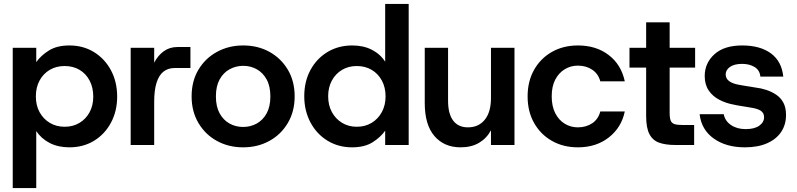

<svg xmlns="http://www.w3.org/2000/svg" viewBox="-20 -740 4067 980"><path d="M45 220V-496H165V-423Q189 -457 230 -482.5Q271 -508 334 -508Q405 -508 460 -474Q515 -440 546.5 -381Q578 -322 578 -247Q578 -173 546.5 -114Q515 -55 460 -21.5Q405 12 334 12Q277 12 234 -10Q191 -32 165 -71V220ZM310 -93Q353 -93 386 -113Q419 -133 437.5 -167.5Q456 -202 456 -247Q456 -293 437.5 -328.5Q419 -364 386 -383.5Q353 -403 310 -403Q267 -403 234 -383.5Q201 -364 182 -329Q163 -294 163 -248Q163 -202 182 -167.5Q201 -133 234 -113Q267 -93 310 -93Z M647 0V-496H767V-420Q786 -457 816 -478.5Q846 -500 885 -500H952V-393H873Q838 -393 814.5 -374.5Q791 -356 779 -317.5Q767 -279 767 -221V0Z M1221 12Q1147 12 1087.5 -20.5Q1028 -53 993 -112Q958 -171 958 -248Q958 -326 993 -384.5Q1028 -443 1088 -475.5Q1148 -508 1221 -508Q1296 -508 1355 -475.5Q1414 -443 1449 -384.5Q1484 -326 1484 -248Q1484 -171 1449 -112Q1414 -53 1354.5 -20.5Q1295 12 1221 12ZM1221 -92Q1259 -92 1290.5 -109.5Q1322 -127 1341 -161.5Q1360 -196 1360 -248Q1360 -300 1341 -334.5Q1322 -369 1290.5 -386.5Q1259 -404 1222 -404Q1184 -404 1152 -386.5Q1120 -369 1101 -334.5Q1082 -300 1082 -248Q1082 -196 1101 -161.5Q1120 -127 1151.5 -109.5Q1183 -92 1221 -92Z M1777 12Q1707 12 1651.5 -22Q1596 -56 1564.5 -115.5Q1533 -175 1533 -249Q1533 -324 1564.5 -382.5Q1596 -441 1651.5 -474.5Q1707 -508 1778 -508Q1835 -508 1878 -486Q1921 -464 1946 -425V-720H2066V0H1946V-73Q1923 -40 1882 -14Q1841 12 1777 12ZM1801 -93Q1844 -93 1877 -113Q1910 -133 1929 -168Q1948 -203 1948 -248Q1948 -294 1929 -329Q1910 -364 1877 -383.5Q1844 -403 1801 -403Q1759 -403 1726 -383.5Q1693 -364 1674 -329Q1655 -294 1655 -249Q1655 -203 1674 -168Q1693 -133 1726 -113Q1759 -93 1801 -93Z M2331 12Q2247 12 2197.5 -45.5Q2148 -103 2148 -214V-496H2267V-226Q2267 -159 2293 -124.5Q2319 -90 2368 -90Q2423 -90 2454.5 -129Q2486 -168 2486 -240V-496H2606V0H2486V-75Q2464 -34 2425 -11Q2386 12 2331 12Z M2930 12Q2855 12 2797 -21Q2739 -54 2706 -112.5Q2673 -171 2673 -248Q2673 -325 2706 -383.5Q2739 -442 2797 -475Q2855 -508 2930 -508Q3023 -508 3087 -459Q3151 -410 3169 -325H3044Q3034 -363 3003 -384Q2972 -405 2929 -405Q2893 -405 2862.5 -386.5Q2832 -368 2814 -333.5Q2796 -299 2796 -248Q2796 -198 2814 -162.5Q2832 -127 2862.5 -108.5Q2893 -90 2929 -90Q2972 -90 3003 -111Q3034 -132 3044 -171H3169Q3152 -89 3087.5 -38.5Q3023 12 2930 12Z M3426 0Q3378 0 3345 -11.5Q3312 -23 3295 -55Q3278 -87 3278 -148V-395H3193V-496H3278V-626H3398V-496H3528V-395H3398V-164Q3398 -137 3403.5 -124Q3409 -111 3423 -106.5Q3437 -102 3464 -102H3523V0Z M3782 12Q3686 12 3623 -33Q3560 -78 3551 -157H3674Q3681 -122 3711.5 -101.5Q3742 -81 3786 -81Q3831 -81 3855.5 -98.5Q3880 -116 3880 -142Q3880 -163 3863.5 -174.5Q3847 -186 3805 -192Q3789 -195 3765.5 -198.5Q3742 -202 3725 -206Q3686 -213 3652 -230.5Q3618 -248 3597.5 -278Q3577 -308 3577 -352Q3577 -418 3626.5 -463Q3676 -508 3768 -508Q3860 -508 3915 -467.5Q3970 -427 3978 -349H3861Q3858 -382 3831.5 -398Q3805 -414 3768 -414Q3728 -414 3706 -398.5Q3684 -383 3684 -360Q3684 -319 3753 -307Q3763 -305 3778.5 -302.5Q3794 -300 3810 -297.5Q3826 -295 3837 -293Q3864 -290 3891.5 -281Q3919 -272 3942 -256.5Q3965 -241 3978.5 -216Q3992 -191 3992 -153Q3992 -104 3967.5 -67Q3943 -30 3896 -9Q3849 12 3782 12Z"/></svg>

Font: Host Grotesk Light SemiBold
Style: Regular
Weight: 600
Version: Version 1.003